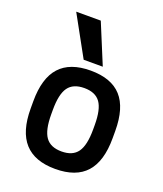

<svg xmlns="http://www.w3.org/2000/svg" viewBox="-146 -886 842 991"><g transform="rotate(20 275.0 -390.0)"><path d="M275 10Q162 10 106 -52Q50 -114 50 -240V-280Q50 -407 106 -468.5Q162 -530 275 -530Q389 -530 444.5 -468.5Q500 -407 500 -280V-240Q500 -114 444.5 -52Q389 10 275 10ZM275 -86Q336 -86 363 -124Q390 -162 390 -248V-273Q390 -359 363 -396.5Q336 -434 275 -434Q214 -434 187 -396.5Q160 -359 160 -273V-248Q160 -162 187 -124Q214 -86 275 -86ZM221 -570 100 -790H235L326 -570Z"/></g></svg>

Font: M PLUS Code Latin SemiExpanded Medium
Style: Regular
Weight: 500
Width: 6
Designer: Coji Morishita
Foundry: UNDERFOREST DESIGN
Version: Version 1.002; ttfautohint (v1.8.3)